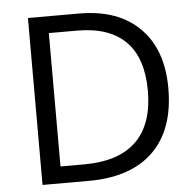

<svg xmlns="http://www.w3.org/2000/svg" viewBox="-51 -766 832 818"><g transform="rotate(-5 364.5 -357.0)"><path d="M668 -363.8Q668 -187 572 -93.5Q476.1 0 295.9 0H98.1V-713.9H316.9Q483.4 -713.9 575.7 -621.6Q668 -529.3 668 -363.8ZM580.1 -360.8Q580.1 -500.5 510 -571.3Q439.9 -642.1 301.8 -642.1H181.2V-71.8H282.2Q430.7 -71.8 505.4 -144.8Q580.1 -217.8 580.1 -360.8Z"/></g></svg>

Font: f02034202
Style: Regular
Weight: 400
Foundry: Ascender Corporation
Version: Version 1.10